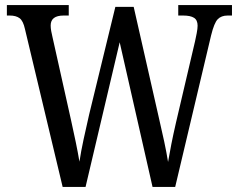

<svg xmlns="http://www.w3.org/2000/svg" viewBox="-20 -734 937 754"><path d="M78 -620Q71 -652 57 -662.5Q43 -673 18 -673H7V-714H250V-673H230Q179 -673 179 -634Q179 -624 181 -612.5Q183 -601 186 -589L259 -262Q269 -217 277.5 -176Q286 -135 292 -99Q298 -139 308 -185.5Q318 -232 330 -284L433 -707H505L604 -271Q616 -220 625 -177.5Q634 -135 640 -98Q646 -133 653 -168.5Q660 -204 671 -252L746 -572Q749 -585 752.5 -603.5Q756 -622 756 -633Q756 -655 742 -664Q728 -673 699 -673H680V-714H891V-673H874Q849 -673 835 -658.5Q821 -644 809 -595L668 0H579L450 -568L316 0H226Z"/></svg>

Font: Noto Serif Thai Condensed
Style: Regular
Weight: 400
Width: 3
Designer: Monotype Design Team
Foundry: Monotype Imaging Inc.
Version: Version 2.002; ttfautohint (v1.8.4.7-5d5b)